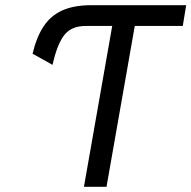

<svg xmlns="http://www.w3.org/2000/svg" viewBox="-20 -720 738 740"><path d="M303.5 0 412.5 -620H310.5Q255 -620 227.5 -584.5Q200 -549 182.5 -470L105.5 -513Q120.5 -576.5 147.8 -618Q175 -659.5 220 -679.8Q265 -700 332 -700H697.5L684.5 -620H499.5L390.5 0Z"/></svg>

Font: Overpass
Style: Italic
Weight: 400
Italic angle: -10°
Designer: Delve Withrington, Dave Bailey, Thomas Jockin
Foundry: Delve Fonts LLC
Version: Version 4.000